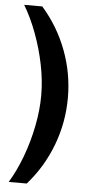

<svg xmlns="http://www.w3.org/2000/svg" viewBox="-58 -719 422 911"><g transform="rotate(5 153.0 -264.0)"><path d="M19.5 157.5Q54.5 100 81 28.5Q107.5 -43 122.5 -119.2Q137.5 -195.5 137.5 -265Q137.5 -336 122.2 -411Q107 -486 80.5 -557.2Q54 -628.5 19.5 -686H105.5Q182.5 -598.5 223.5 -489.8Q264.5 -381 264.5 -264.5Q264.5 -147.5 223.5 -38.8Q182.5 70 105.5 157.5Z"/></g></svg>

Font: Chivo Medium
Style: Regular
Weight: 500
Designer: Hector Gatti
Foundry: Omnibus-Type
Version: Version 2.002